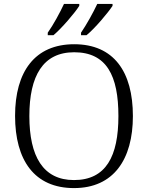

<svg xmlns="http://www.w3.org/2000/svg" viewBox="-20 -951 757 981"><path d="M394 -784V-771H422C466 -807 532 -886 555 -921V-931H477C456 -886 422 -825 394 -784ZM224 -784V-771H253C296 -807 363 -886 385 -921V-931H307C286 -886 253 -825 224 -784ZM358 10C560 10 659 -136 659 -358C659 -585 561 -725 359 -725C158 -725 57 -585 57 -359C57 -132 156 10 358 10ZM358 -31C200 -31 130 -152 130 -358C130 -564 200 -684 359 -684C525 -684 585 -564 585 -358C585 -153 522 -31 358 -31Z"/></svg>

Font: Noto Serif Lao Light
Style: Regular
Weight: 300
Designer: Monotype Design Team
Foundry: Monotype Imaging Inc.
Version: Version 2.003